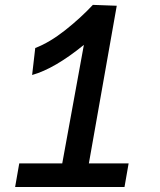

<svg xmlns="http://www.w3.org/2000/svg" viewBox="-20 -748 640 768"><path d="M57 -94.5H229L315.5 -568.5Q199 -473.5 108.5 -448L121 -556Q178.5 -578 240.5 -627Q302.5 -676 351.5 -728.5L447 -725L335.5 -94.5H494.5L478 0H40.5Z"/></svg>

Font: JuliaMono SemiBoldItalic
Style: Regular
Weight: 600
Italic angle: -9°
Monospace: yes
Designer: cormullion
Foundry: corm
Version: Version 0.049; ttfautohint (v1.8.4)